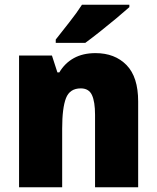

<svg xmlns="http://www.w3.org/2000/svg" viewBox="-20 -837 658 806"><path d="M381 -614Q462 -614 511 -564Q560 -514 560 -411V-51H379V-355Q379 -410 366 -438Q353 -466 319 -466Q273 -466 257 -425Q241 -384 241 -297V-51H60V-604H198L221 -533H229Q252 -572 290 -593Q328 -614 381 -614ZM523 -807Q503 -789 469.5 -761Q436 -733 400 -704.5Q364 -676 338 -657H214V-671Q239 -703 271 -743.5Q303 -784 324 -817H523Z"/></svg>

Font: Noto Sans Tamil UI SemiCondensed Black
Style: Regular
Weight: 900
Width: 4
Designer: Jelle Bosma - Monotype Design Team
Foundry: Monotype Imaging Inc.
Version: Version 2.004; ttfautohint (v1.8.4.7-5d5b)